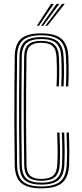

<svg xmlns="http://www.w3.org/2000/svg" viewBox="-20 -980 429 1006"><path d="M196.2 6.8Q122.8 6.8 90.6 -21.6Q58.5 -50 57.2 -115.5Q55.8 -223.5 55.2 -314.4Q54.8 -405.2 55.4 -493.8Q56 -582.2 57.2 -683.2Q58.2 -748.5 90.2 -776.9Q122.2 -805.2 195.5 -805.2Q267.5 -805.2 301.2 -777.4Q335 -749.5 338 -683.2Q339 -661.8 339.4 -642.6Q339.8 -623.5 339.8 -605.1Q339.8 -586.8 339.2 -567.6Q338.8 -548.5 337.8 -527.2H325.5Q326.8 -555 327.2 -579.8Q327.8 -604.5 327.4 -629.6Q327 -654.8 325.5 -682.8Q322.8 -744 291.9 -769.6Q261 -795.2 195.5 -795.2Q129.2 -795.2 99.9 -769.2Q70.5 -743.2 69.5 -683.2Q68.5 -592.5 67.9 -501.2Q67.2 -410 67.6 -314.5Q68 -219 69.5 -115.8Q70.5 -53 101.5 -28Q132.5 -3 196.2 -3Q264.2 -3 295.4 -29.1Q326.5 -55.2 329.5 -115.8Q331.8 -154.8 331.2 -193.1Q330.8 -231.5 328.8 -285.5H341Q343.5 -221.5 343.4 -185Q343.2 -148.5 342 -115.5Q339 -50.5 305.4 -21.9Q271.8 6.8 196.2 6.8ZM196.2 -12.8Q136.2 -12.8 109.5 -36.8Q82.8 -60.8 82 -115.8Q80.5 -222.8 80 -313.2Q79.5 -403.8 80 -492.5Q80.5 -581.2 82 -683.2Q82.8 -738 109.1 -761.8Q135.5 -785.5 195.5 -785.5Q259 -785.5 284.9 -760.4Q310.8 -735.2 313.2 -682Q314.2 -661.5 314.8 -642.9Q315.2 -624.2 315.2 -606.1Q315.2 -588 314.8 -568.8Q314.2 -549.5 313 -527.2H300.8Q302.5 -562.8 302.8 -589.4Q303 -616 302.5 -638Q302 -660 301 -681.8Q298.8 -730 275.5 -752.8Q252.2 -775.5 195.5 -775.5Q142.8 -775.5 118.9 -754.2Q95 -733 94.2 -683Q93.2 -597 92.5 -506.5Q91.8 -416 92.1 -318.9Q92.5 -221.8 94.2 -115.8Q95.2 -65.5 119.1 -44.1Q143 -22.8 196.2 -22.8Q252.5 -22.8 277.5 -44.8Q302.5 -66.8 305 -116.8Q306.2 -142.2 306.5 -167.4Q306.8 -192.5 306.1 -221.1Q305.5 -249.8 304.2 -285.5H316.5Q318.2 -241.5 318.6 -211.6Q319 -181.8 318.6 -159.6Q318.2 -137.5 317.2 -116.8Q314.8 -63.5 288.1 -38.1Q261.5 -12.8 196.2 -12.8ZM196.2 -32.8Q150 -32.8 128.8 -51.6Q107.5 -70.5 106.8 -115.8Q105.2 -212.5 104.6 -303.8Q104 -395 104.5 -488Q105 -581 106.5 -683Q107.2 -728 128.5 -746.9Q149.8 -765.8 195.5 -765.8Q243 -765.8 264.8 -746Q286.5 -726.2 288.8 -680.8Q290 -653.5 290.4 -629Q290.8 -604.5 290.2 -579.9Q289.8 -555.2 288.5 -527.2H276.2Q277.5 -554.2 278 -579.1Q278.5 -604 278.1 -628.8Q277.8 -653.5 276.2 -680.8Q274.2 -721.5 255.1 -738.8Q236 -756 195.5 -756Q158.5 -756 139 -740.1Q119.5 -724.2 118.8 -682Q117.5 -593.5 116.9 -503.4Q116.2 -413.2 116.8 -317.8Q117.2 -222.2 118.8 -116.8Q119.5 -74.8 138.9 -58.6Q158.2 -42.5 196.2 -42.5Q238.8 -42.5 258.5 -59.8Q278.2 -77 280.2 -117.8Q282.5 -156 282 -194Q281.5 -232 279.5 -285.5H291.8Q294 -232 294.4 -193.8Q294.8 -155.5 292.8 -117.8Q290.5 -72.2 268.1 -52.5Q245.8 -32.8 196.2 -32.8ZM173 -845 247.5 -959.8H262L184.2 -845ZM217.2 -845 305 -959.8H319.5L228.5 -845ZM195.2 -845 276.2 -959.8H290.8L206.2 -845Z"/></svg>

Font: Big Shoulders Inline Text Thin Light
Style: Regular
Weight: 300
Version: Version 2.002